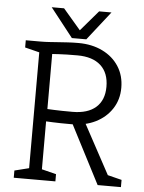

<svg xmlns="http://www.w3.org/2000/svg" viewBox="-57 -882 694 928"><g transform="rotate(5 290.0 -418.5)"><path d="M115 0V-667Q139 -667 160 -668.5Q181 -670 203 -671.5Q225 -673 248.5 -674.5Q272 -676 300 -676Q366 -676 417 -651Q468 -626 496.5 -581.5Q525 -537 525 -478Q525 -421 496 -376.5Q467 -332 416.5 -307Q366 -282 299 -282Q243 -282 210 -283.5Q177 -285 177 -285V0ZM452 0 296 -302 358 -309 525 0ZM300 -342Q374 -342 413.5 -377Q453 -412 453 -477Q453 -544 413.5 -580Q374 -616 300 -616Q244 -616 211 -614Q178 -612 178 -612V-345Q178 -345 211 -343.5Q244 -342 300 -342ZM45 0V-35L125 -55V0ZM167 0V-55L247 -35V0ZM485 0V-55L565 -35V0ZM45 -667H125V-612L45 -632ZM266 -697 386 -837H446L336 -697ZM336 -697H266L156 -837H216Z"/></g></svg>

Font: Epunda Slab Light
Style: Regular
Weight: 300
Designer: Simon Atzbach
Foundry: typofactur
Version: Version 1.102